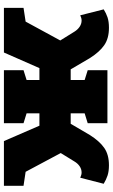

<svg xmlns="http://www.w3.org/2000/svg" viewBox="182 -758 576 980"><g transform="rotate(90 470.0 -268.0)"><path d="M20 0V-100.1L90.3 -110.8L186.5 -287.6L141.6 -359.9Q131.3 -376.5 116.5 -386.5Q101.6 -396.5 84.5 -396.5Q72.3 -396.5 58.1 -389.6L27.8 -509.3Q47.9 -522 69.3 -529.1Q90.8 -536.1 121.6 -536.1Q175.8 -536.1 210.4 -512.2Q245.1 -488.3 276.4 -439L334 -340.8H388.2V-412.1L338.4 -427.7V-528.3H608.9V-427.7L558.6 -412.1V-340.8H611.8L669.4 -439Q700.7 -488.3 735.1 -512.2Q769.5 -536.1 823.7 -536.1Q854 -536.1 875.5 -529.1Q897 -522 918 -509.3L887.2 -389.6Q872.1 -396.5 860.8 -396.5Q843.3 -396.5 828.6 -386.5Q814 -376.5 804.2 -359.9L761.2 -290L856.9 -110.8L928.2 -100.1V0H700.2L621.6 -181.2H558.6V-115.7L608.9 -100.1V0H338.4V-100.1L388.2 -115.7V-181.2H327.6L248 0Z"/></g></svg>

Font: Roboto Slab Black
Style: Regular
Weight: 900
Designer: Google
Version: Version 2.000; ttfautohint (v1.8.1.43-b0c9)